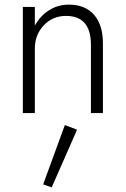

<svg xmlns="http://www.w3.org/2000/svg" viewBox="-20 -490 545 832"><path d="M261 52 314 72 204 322 167 309ZM374 -296Q374 -421 266 -421Q208 -421 169.5 -380Q131 -339 131 -280V0H79V-460H131V-379Q154 -421 192.5 -445.5Q231 -470 278 -470Q349 -470 387.5 -426Q426 -382 426 -302V0H374Z"/></svg>

Font: Renner* Light
Style: Light
Weight: 300
Version: Version 003.000 ; ttfautohint (v0.97) -l 8 -r 50 -G 200 -x 1